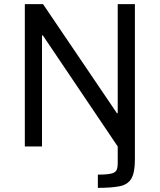

<svg xmlns="http://www.w3.org/2000/svg" viewBox="-20 -708 771 928"><path d="M453 200V136Q497 136 517.5 131Q538 126 543.5 114Q549 102 549 81V0L187 -537H183V0H100V-688H188L545 -161H549V-688H632V63Q632 126 615 155Q598 184 559 192Q520 200 453 200Z"/></svg>

Font: Saira
Style: Regular
Weight: 400
Designer: Hector Gatti with collaboration of the Omnibus-Type team
Foundry: Omnibus-Type
Version: Version 1.100; ttfautohint (v1.8.3)